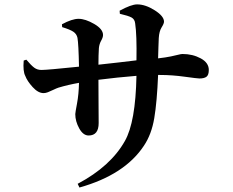

<svg xmlns="http://www.w3.org/2000/svg" viewBox="-20 -795 1040 858"><path d="M515.6 -733.4 514.6 -747.1Q566.4 -775.4 592.8 -775.4Q629.9 -775.4 671.4 -749Q712.9 -722.7 712.9 -698.2Q712.9 -689.5 702.1 -672.4Q691.4 -655.3 689.5 -625Q689.5 -619.1 688 -585Q686.5 -550.8 686.5 -534.2Q720.7 -538.1 744.1 -543Q767.6 -547.9 778.3 -550.8Q789.1 -553.7 795.9 -553.7Q840.8 -553.7 877 -534.2Q913.1 -514.6 913.1 -482.4Q913.1 -460 902.8 -452.1Q892.6 -444.3 871.1 -444.3Q862.3 -444.3 805.7 -452.1Q749 -460 695.3 -460H686.5Q681.6 -339.8 669.4 -267.1Q657.2 -194.3 623 -143.6Q537.1 -13.7 335 43L327.1 26.4Q474.6 -51.8 538.1 -165Q585.9 -249 589.8 -456.1Q503.9 -449.2 419.9 -438.5Q419.9 -395.5 420.4 -329.6Q420.9 -263.7 420.9 -245.1Q420.9 -189.5 376 -189.5Q351.6 -189.5 334 -221.2Q316.4 -252.9 316.4 -285.2Q316.4 -291 324.2 -332.5Q332 -374 333 -424.8Q283.2 -416 241.2 -403.3Q232.4 -400.4 218.3 -393.6Q204.1 -386.7 193.8 -382.8Q183.6 -378.9 174.8 -378.9Q150.4 -378.9 126 -405.8Q101.6 -432.6 92.8 -456.1Q82 -476.6 85.9 -524.4L97.7 -528.3Q119.1 -502.9 132.8 -492.7Q146.5 -482.4 165 -482.4Q191.4 -482.4 333 -497.1Q331.1 -597.7 326.2 -626Q322.3 -643.6 307.6 -653.3Q293 -663.1 257.8 -673.8L256.8 -686.5Q301.8 -710.9 331.1 -710.9Q361.3 -710.9 400.9 -688Q440.4 -665 440.4 -638.7Q440.4 -627.9 432.1 -613.3Q423.8 -598.6 421.9 -580.1Q419.9 -548.8 419.9 -505.9Q449.2 -508.8 511.7 -516.1Q574.2 -523.4 589.8 -525.4Q591.8 -638.7 584 -690.4Q582 -709 567.9 -716.8Q553.7 -724.6 515.6 -733.4Z"/></svg>

Font: GenRyuMin TW TTF Bold
Style: Regular
Weight: 700
Version: Version 1.300